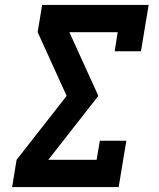

<svg xmlns="http://www.w3.org/2000/svg" viewBox="-20 -755 640 775"><path d="M29 0 47 -110 249 -368 132 -625 150 -735H580L549 -548H443L455 -625H260L377 -368L175 -110H370L383 -187H490L459 0Z"/></svg>

Font: Iosevka Curly Slab XBdExObl
Style: Regular
Weight: 800
Width: 7
Italic angle: -9°
Monospace: yes
Designer: Belleve Invis
Foundry: Belleve Invis
Version: Version 11.1.0; ttfautohint (v1.8.3)